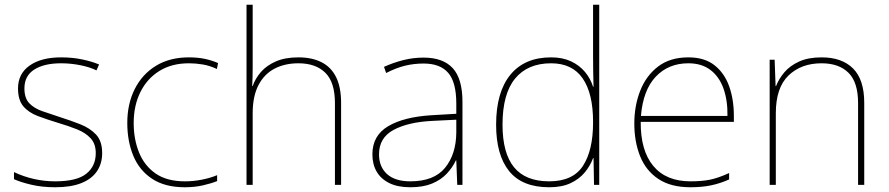

<svg xmlns="http://www.w3.org/2000/svg" viewBox="-20 -780 3750 810"><path d="M411 -134Q411 -90 389 -57.5Q367 -25 323 -7.5Q279 10 213 10Q158 10 113 -0.5Q68 -11 39 -24V-54Q79 -35 123 -25Q167 -15 213 -15Q304 -15 344 -47Q384 -79 384 -134Q384 -173 362.5 -196.5Q341 -220 304.5 -234.5Q268 -249 224 -262Q178 -276 139.5 -290.5Q101 -305 78.5 -331.5Q56 -358 56 -407Q56 -469 105 -503.5Q154 -538 238 -538Q285 -538 326 -529.5Q367 -521 398 -508L387 -483Q359 -497 318.5 -505Q278 -513 238 -513Q166 -513 124.5 -486.5Q83 -460 83 -407Q83 -366 103.5 -344.5Q124 -323 158.5 -311Q193 -299 233 -286Q277 -272 318 -256Q359 -240 385 -212.5Q411 -185 411 -134Z M760 10Q676 10 622 -25.5Q568 -61 542.5 -122.5Q517 -184 517 -261Q517 -342 548.5 -404.5Q580 -467 638 -502.5Q696 -538 777 -538Q813 -538 842.5 -532Q872 -526 900 -514L895 -489Q865 -503 835.5 -508Q806 -513 777 -513Q705 -513 653 -481Q601 -449 572.5 -392Q544 -335 544 -261Q544 -193 566.5 -137Q589 -81 636.5 -48Q684 -15 760 -15Q796 -15 831.5 -22Q867 -29 896 -41V-16Q871 -6 836 2Q801 10 760 10Z M1046 -496Q1046 -474 1045.5 -456.5Q1045 -439 1044 -417H1046Q1057 -449 1081 -476.5Q1105 -504 1144 -521Q1183 -538 1239 -538Q1296 -538 1336.5 -517.5Q1377 -497 1398 -454.5Q1419 -412 1419 -346V0H1393V-345Q1393 -433 1352.5 -473Q1312 -513 1239 -513Q1182 -513 1138.5 -490.5Q1095 -468 1070.5 -421Q1046 -374 1046 -302V0H1020V-760H1046Z M1767 -537Q1849 -537 1890 -492.5Q1931 -448 1931 -350V0H1909L1905 -103H1903Q1889 -73 1864.5 -47Q1840 -21 1802.5 -5.5Q1765 10 1711 10Q1658 10 1622.5 -7.5Q1587 -25 1569 -56Q1551 -87 1551 -129Q1551 -208 1617.5 -247.5Q1684 -287 1802 -294L1905 -300V-343Q1905 -433 1871 -472.5Q1837 -512 1767 -512Q1727 -512 1689.5 -503Q1652 -494 1609 -472L1600 -498Q1640 -516 1681.5 -526.5Q1723 -537 1767 -537ZM1804 -270Q1702 -265 1640.5 -232Q1579 -199 1579 -129Q1579 -76 1613 -45.5Q1647 -15 1711 -15Q1811 -15 1857.5 -72Q1904 -129 1905 -220V-275Z M2297 10Q2183 10 2128 -58Q2073 -126 2073 -254Q2073 -391 2133 -464.5Q2193 -538 2305 -538Q2353 -538 2388.5 -521.5Q2424 -505 2447.5 -477Q2471 -449 2482 -414H2484Q2483 -448 2482.5 -480Q2482 -512 2482 -543V-760H2508V0H2486L2484 -113H2482Q2470 -80 2446.5 -52Q2423 -24 2386.5 -7Q2350 10 2297 10ZM2297 -15Q2397 -15 2439.5 -80.5Q2482 -146 2482 -263V-266Q2482 -386 2438 -449.5Q2394 -513 2305 -513Q2206 -513 2153 -448.5Q2100 -384 2100 -254Q2100 -134 2148.5 -74.5Q2197 -15 2297 -15Z M2884 -538Q2952 -538 2994 -505Q3036 -472 3056 -416.5Q3076 -361 3076 -291V-266H2683Q2682 -145 2736 -80Q2790 -15 2893 -15Q2941 -15 2975.5 -22Q3010 -29 3056 -50V-23Q3018 -6 2979.5 2Q2941 10 2893 10Q2810 10 2757.5 -25Q2705 -60 2680.5 -121Q2656 -182 2656 -259Q2656 -334 2681 -397.5Q2706 -461 2756.5 -499.5Q2807 -538 2884 -538ZM2884 -513Q2800 -513 2746.5 -456.5Q2693 -400 2684 -291H3049Q3050 -357 3032 -407Q3014 -457 2977 -485Q2940 -513 2884 -513Z M3446 -538Q3532 -538 3579 -491Q3626 -444 3626 -346V0H3600V-345Q3600 -433 3559.5 -473Q3519 -513 3446 -513Q3360 -513 3306.5 -461.5Q3253 -410 3253 -302V0H3227V-528H3248L3252 -417H3254Q3266 -448 3289.5 -475.5Q3313 -503 3351.5 -520.5Q3390 -538 3446 -538Z"/></svg>

Font: Noto Sans Khmer Thin
Style: Regular
Weight: 250
Version: Version 2.003